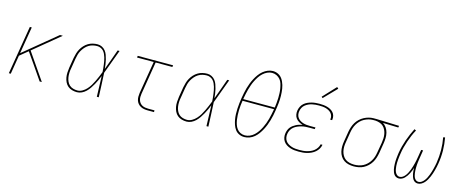

<svg xmlns="http://www.w3.org/2000/svg" viewBox="-42 -1390 4883 2030"><g transform="rotate(15 2400.0 -374.5)"><path d="M69 0 157 -530H178L129 -235L487 -530H518L229 -292L430 0H406L298 -157L213 -279L124 -206L90 0Z M815 8Q788 8 761.5 0.5Q735 -7 715.5 -23.5Q696 -40 684.5 -64Q673 -88 668.5 -114Q664 -140 665.5 -168Q667 -196 671 -223L689 -333Q694 -359 701.5 -384.5Q709 -410 722 -433.5Q735 -457 754 -477.5Q773 -498 796.5 -512Q820 -526 846 -532Q872 -538 898 -538Q924 -538 946.5 -526.5Q969 -515 984 -496Q999 -477 1007.5 -453.5Q1016 -430 1022 -405.5Q1028 -381 1031.5 -356Q1035 -331 1037 -306Q1058 -362 1078 -418Q1098 -474 1118 -530H1139Q1114 -464 1090 -397.5Q1066 -331 1041 -265Q1045 -199 1047.5 -132.5Q1050 -66 1053 0H1032Q1030 -57 1028.5 -113.5Q1027 -170 1025 -226Q1015 -201 1003.5 -176Q992 -151 978.5 -126.5Q965 -102 949 -78.5Q933 -55 913 -35.5Q893 -16 867.5 -4Q842 8 815 8ZM815 -11Q843 -11 869 -26Q895 -41 915 -63Q935 -85 950 -110Q965 -135 977.5 -161.5Q990 -188 1001.5 -214.5Q1013 -241 1023 -268Q1022 -288 1020 -307.5Q1018 -327 1015.5 -346.5Q1013 -366 1009.5 -385Q1006 -404 1000.5 -422.5Q995 -441 987 -458.5Q979 -476 966.5 -489.5Q954 -503 936 -511Q918 -519 898 -519Q875 -519 851 -513.5Q827 -508 806 -495Q785 -482 768 -462.5Q751 -443 739 -421.5Q727 -400 720.5 -377Q714 -354 710 -330L692 -220Q687 -196 686 -171Q685 -146 688.5 -122.5Q692 -99 701.5 -77.5Q711 -56 727.5 -40.5Q744 -25 767.5 -18Q791 -11 815 -11Z M1589 0Q1569 0 1548.5 -3.5Q1528 -7 1510.5 -16.5Q1493 -26 1480.5 -41Q1468 -56 1462 -75Q1456 -94 1456 -114.5Q1456 -135 1459 -156L1518 -511H1335L1338 -530H1725L1722 -511H1539L1480 -153Q1477 -135 1477 -117.5Q1477 -100 1482 -83.5Q1487 -67 1497.5 -54Q1508 -41 1522.5 -33Q1537 -25 1554.5 -22Q1572 -19 1589 -19H1658V0Z M2015 8Q1988 8 1961.5 0.5Q1935 -7 1915.5 -23.5Q1896 -40 1884.5 -64Q1873 -88 1868.5 -114Q1864 -140 1865.5 -168Q1867 -196 1871 -223L1889 -333Q1894 -359 1901.5 -384.5Q1909 -410 1922 -433.5Q1935 -457 1954 -477.5Q1973 -498 1996.5 -512Q2020 -526 2046 -532Q2072 -538 2098 -538Q2124 -538 2146.5 -526.5Q2169 -515 2184 -496Q2199 -477 2207.5 -453.5Q2216 -430 2222 -405.5Q2228 -381 2231.5 -356Q2235 -331 2237 -306Q2258 -362 2278 -418Q2298 -474 2318 -530H2339Q2314 -464 2290 -397.5Q2266 -331 2241 -265Q2245 -199 2247.5 -132.5Q2250 -66 2253 0H2232Q2230 -57 2228.5 -113.5Q2227 -170 2225 -226Q2215 -201 2203.5 -176Q2192 -151 2178.5 -126.5Q2165 -102 2149 -78.5Q2133 -55 2113 -35.5Q2093 -16 2067.5 -4Q2042 8 2015 8ZM2015 -11Q2043 -11 2069 -26Q2095 -41 2115 -63Q2135 -85 2150 -110Q2165 -135 2177.5 -161.5Q2190 -188 2201.5 -214.5Q2213 -241 2223 -268Q2222 -288 2220 -307.5Q2218 -327 2215.5 -346.5Q2213 -366 2209.5 -385Q2206 -404 2200.5 -422.5Q2195 -441 2187 -458.5Q2179 -476 2166.5 -489.5Q2154 -503 2136 -511Q2118 -519 2098 -519Q2075 -519 2051 -513.5Q2027 -508 2006 -495Q1985 -482 1968 -462.5Q1951 -443 1939 -421.5Q1927 -400 1920.5 -377Q1914 -354 1910 -330L1892 -220Q1887 -196 1886 -171Q1885 -146 1888.5 -122.5Q1892 -99 1901.5 -77.5Q1911 -56 1927.5 -40.5Q1944 -25 1967.5 -18Q1991 -11 2015 -11Z M2647 8Q2616 8 2589.5 -4.5Q2563 -17 2546.5 -39.5Q2530 -62 2520.5 -89.5Q2511 -117 2506 -145.5Q2501 -174 2500 -204Q2499 -234 2500.5 -264.5Q2502 -295 2505.5 -325Q2509 -355 2514 -385Q2519 -414 2524.5 -442Q2530 -470 2538 -498Q2546 -526 2556.5 -553Q2567 -580 2581 -606.5Q2595 -633 2613 -658Q2631 -683 2654.5 -702.5Q2678 -722 2706 -733.5Q2734 -745 2762 -745Q2782 -745 2801 -739Q2820 -733 2835.5 -722Q2851 -711 2862 -696Q2873 -681 2881 -663.5Q2889 -646 2894.5 -627.5Q2900 -609 2903 -590Q2906 -571 2907.5 -551.5Q2909 -532 2909.5 -511.5Q2910 -491 2909 -470.5Q2908 -450 2906 -430Q2904 -410 2901 -390Q2898 -370 2895 -349Q2891 -321 2885 -293Q2879 -265 2871 -237Q2863 -209 2852.5 -182Q2842 -155 2828 -128.5Q2814 -102 2796 -77Q2778 -52 2755 -32.5Q2732 -13 2703.5 -2.5Q2675 8 2647 8ZM2533 -377H2879Q2882 -404 2885 -430.5Q2888 -457 2888.5 -484Q2889 -511 2888 -537Q2887 -563 2882.5 -588.5Q2878 -614 2870.5 -638.5Q2863 -663 2847 -682Q2831 -701 2808 -712.5Q2785 -724 2758 -724Q2731 -724 2705.5 -712Q2680 -700 2659 -680.5Q2638 -661 2622.5 -637.5Q2607 -614 2594.5 -589Q2582 -564 2573 -538.5Q2564 -513 2557 -487.5Q2550 -462 2544.5 -435.5Q2539 -409 2534 -382Q2534 -381 2534 -379.5Q2534 -378 2533 -377ZM2648 -11Q2675 -11 2701 -22Q2727 -33 2748 -52.5Q2769 -72 2785 -95.5Q2801 -119 2813.5 -144Q2826 -169 2835.5 -194.5Q2845 -220 2852 -246Q2859 -272 2864.5 -299Q2870 -326 2875 -352Q2875 -354 2875 -355.5Q2875 -357 2876 -358H2531Q2527 -332 2524 -305Q2521 -278 2520.5 -251.5Q2520 -225 2521 -199Q2522 -173 2526 -147.5Q2530 -122 2538 -98Q2546 -74 2560.5 -54Q2575 -34 2598 -22.5Q2621 -11 2648 -11Z M3243 8Q3219 8 3195 5.5Q3171 3 3148.5 -4.5Q3126 -12 3107 -24.5Q3088 -37 3075 -56Q3062 -75 3058 -98.5Q3054 -122 3058 -146Q3061 -163 3067.5 -180Q3074 -197 3085.5 -211Q3097 -225 3112 -236Q3127 -247 3143 -255Q3159 -263 3176 -268Q3193 -273 3210 -277Q3188 -283 3168.5 -294.5Q3149 -306 3135.5 -323.5Q3122 -341 3118 -364.5Q3114 -388 3118 -411Q3122 -433 3132.5 -453.5Q3143 -474 3160 -489Q3177 -504 3198 -513.5Q3219 -523 3240.5 -528.5Q3262 -534 3283.5 -536Q3305 -538 3326 -538Q3348 -538 3369 -536Q3390 -534 3410 -528.5Q3430 -523 3447.5 -513.5Q3465 -504 3478.5 -489Q3492 -474 3497.5 -454Q3503 -434 3500 -413Q3500 -411 3499.5 -409Q3499 -407 3498 -405H3478Q3478 -407 3478.5 -408.5Q3479 -410 3479 -412Q3482 -430 3476.5 -447.5Q3471 -465 3459.5 -477.5Q3448 -490 3432 -498.5Q3416 -507 3399 -511.5Q3382 -516 3363.5 -517.5Q3345 -519 3326 -519Q3307 -519 3288 -517.5Q3269 -516 3249.5 -511.5Q3230 -507 3211.5 -498.5Q3193 -490 3177 -477Q3161 -464 3151.5 -446Q3142 -428 3139 -409Q3135 -389 3138.5 -369.5Q3142 -350 3153 -335Q3164 -320 3180 -310Q3196 -300 3214 -294.5Q3232 -289 3251.5 -287Q3271 -285 3291 -285H3349L3346 -266H3288Q3267 -266 3245.5 -264.5Q3224 -263 3202.5 -257.5Q3181 -252 3160 -243Q3139 -234 3121.5 -220Q3104 -206 3093 -185.5Q3082 -165 3079 -144Q3075 -123 3079 -102Q3083 -81 3094.5 -65Q3106 -49 3123.5 -38.5Q3141 -28 3160.5 -21.5Q3180 -15 3201 -13Q3222 -11 3243 -11Q3264 -11 3284.5 -12.5Q3305 -14 3325.5 -19Q3346 -24 3366 -32.5Q3386 -41 3403 -55Q3420 -69 3432 -87.5Q3444 -106 3448 -127H3468Q3464 -103 3451.5 -82Q3439 -61 3420.5 -45Q3402 -29 3380 -18.5Q3358 -8 3335 -2Q3312 4 3289 6Q3266 8 3243 8ZM3341 -604 3328 -616 3460 -757 3476 -743Z M3845 8Q3816 8 3788 1.5Q3760 -5 3737.5 -20.5Q3715 -36 3700.5 -59Q3686 -82 3679.5 -109Q3673 -136 3673.5 -165Q3674 -194 3679 -223L3697 -333Q3702 -360 3710.5 -385.5Q3719 -411 3733.5 -435Q3748 -459 3769 -478.5Q3790 -498 3814.5 -511Q3839 -524 3865.5 -531Q3892 -538 3918 -538Q3922 -538 3925.5 -538Q3929 -538 3933 -538Q3937 -538 3941 -538Q3945 -538 3949 -538L4198 -530L4195 -511L4025 -516Q4049 -502 4065 -478Q4081 -454 4088 -425.5Q4095 -397 4094 -367Q4093 -337 4088 -307L4070 -197Q4065 -170 4056.5 -143.5Q4048 -117 4033.5 -93Q4019 -69 3997.5 -48.5Q3976 -28 3951 -15Q3926 -2 3898.5 3Q3871 8 3845 8ZM3845 -11Q3869 -11 3894 -16Q3919 -21 3942 -33Q3965 -45 3984 -63.5Q4003 -82 4016.5 -104.5Q4030 -127 4037.5 -151Q4045 -175 4049 -200L4068 -310Q4072 -334 4073 -358.5Q4074 -383 4070 -406Q4066 -429 4056 -450Q4046 -471 4029.5 -486.5Q4013 -502 3990.5 -509.5Q3968 -517 3944 -519H3930Q3926 -519 3923 -519Q3920 -519 3917 -519Q3893 -519 3869 -512.5Q3845 -506 3822.5 -494Q3800 -482 3781.5 -463.5Q3763 -445 3750 -423Q3737 -401 3729.5 -377.5Q3722 -354 3718 -330L3700 -220Q3695 -194 3694.5 -168Q3694 -142 3699.5 -118Q3705 -94 3717.5 -72.5Q3730 -51 3749.5 -37Q3769 -23 3794 -17Q3819 -11 3845 -11Z M4339 8Q4323 8 4309.5 1.5Q4296 -5 4287.5 -16.5Q4279 -28 4273.5 -41.5Q4268 -55 4265 -69.5Q4262 -84 4260.5 -99Q4259 -114 4258.5 -129.5Q4258 -145 4258.5 -160.5Q4259 -176 4260.5 -191.5Q4262 -207 4264 -222.5Q4266 -238 4268 -253Q4274 -290 4283.5 -326.5Q4293 -363 4305.5 -399Q4318 -435 4333 -469.5Q4348 -504 4365 -538L4384 -529Q4366 -496 4351.5 -462Q4337 -428 4325 -393Q4313 -358 4303.5 -322Q4294 -286 4289 -250Q4286 -233 4284 -215.5Q4282 -198 4280.5 -181Q4279 -164 4278.5 -146.5Q4278 -129 4279.5 -112Q4281 -95 4284 -78.5Q4287 -62 4293.5 -47.5Q4300 -33 4312.5 -22Q4325 -11 4342 -11Q4361 -11 4377.5 -23Q4394 -35 4405.5 -51Q4417 -67 4425.5 -84.5Q4434 -102 4440.5 -119.5Q4447 -137 4452.5 -155.5Q4458 -174 4462.5 -192Q4467 -210 4470.5 -228.5Q4474 -247 4477 -265L4490 -345H4511L4498 -265Q4496 -250 4493.5 -235.5Q4491 -221 4489.5 -206.5Q4488 -192 4487 -177.5Q4486 -163 4486 -148.5Q4486 -134 4486.5 -119.5Q4487 -105 4489 -91Q4491 -77 4494.5 -63.5Q4498 -50 4504.5 -38.5Q4511 -27 4522.5 -19Q4534 -11 4549 -11Q4567 -11 4583 -22.5Q4599 -34 4610.5 -49Q4622 -64 4630.5 -81Q4639 -98 4645.5 -115Q4652 -132 4657.5 -149.5Q4663 -167 4667.5 -184.5Q4672 -202 4676 -220Q4680 -238 4683 -256Q4694 -327 4693.5 -396.5Q4693 -466 4680 -534L4700 -538Q4713 -468 4714 -397Q4715 -326 4703 -253Q4700 -233 4695.5 -214Q4691 -195 4686 -175.5Q4681 -156 4674.5 -137Q4668 -118 4660 -99.5Q4652 -81 4641.5 -62.5Q4631 -44 4617 -28.5Q4603 -13 4584.5 -2.5Q4566 8 4546 8Q4529 8 4515.5 0.5Q4502 -7 4493.5 -20Q4485 -33 4480 -48Q4475 -63 4472 -78.5Q4469 -94 4468 -110Q4467 -126 4467 -142Q4462 -126 4455.5 -110Q4449 -94 4441 -78Q4433 -62 4423 -47.5Q4413 -33 4400.5 -20Q4388 -7 4371.5 0.5Q4355 8 4339 8Z"/></g></svg>

Font: Iosevka Slab ThExObl
Style: Regular
Weight: 100
Width: 7
Italic angle: -9°
Monospace: yes
Designer: Belleve Invis
Foundry: Belleve Invis
Version: Version 11.1.1; ttfautohint (v1.8.3)